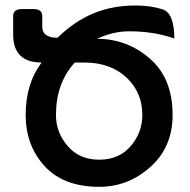

<svg xmlns="http://www.w3.org/2000/svg" viewBox="-20 -683 706 712"><path d="M348.1 9.8Q215.8 9.8 145.5 -66.9Q75.2 -143.6 75.2 -256.8Q75.2 -373 134.3 -451.2Q28.8 -451.2 28.8 -555.2V-624Q28.8 -649.4 61.5 -649.4H104Q136.7 -649.4 136.7 -624V-584Q136.7 -543 193.4 -543Q254.9 -603.5 325.7 -633.1Q396.5 -662.6 482.9 -662.6Q536.6 -662.6 581.5 -648.9Q626.5 -635.3 626.5 -540Q552.7 -566.9 458.5 -566.9Q398.4 -566.9 340.3 -539.1Q451.2 -539.1 535.6 -465.8Q620.1 -392.6 620.1 -256.8Q620.1 -137.7 537.8 -64Q455.6 9.8 348.1 9.8ZM348.1 -90.8Q421.4 -90.8 464.6 -141.1Q507.8 -191.4 507.8 -256.8Q507.8 -338.4 451.7 -393.1Q391.6 -451.2 291.5 -451.2H257.3Q187.5 -374.5 187.5 -256.8Q187.5 -191.9 231 -141.4Q274.4 -90.8 348.1 -90.8Z"/></svg>

Font: ALMAS
Style: Bold
Weight: 700
Designer: ALMAS Font/ by Husham Jawad Kadhim, derived from the Bainsely font by/ Paul James MIller
Foundry: High-Logic / Made with FontCreator
Version: Version 1.411;September 19, 2021;FontCreator 14.0.0.2814 32-